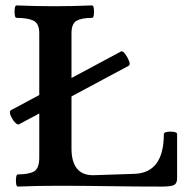

<svg xmlns="http://www.w3.org/2000/svg" viewBox="-20 -686 706 709"><path d="M46 3Q41 3 39.5 -8Q38 -19 39.5 -30.5Q41 -42 46 -42Q86 -42 105.5 -53Q125 -64 125 -104V-267L50 -227Q44 -224 34 -235.5Q24 -247 18.5 -261.5Q13 -276 22 -280L125 -335V-563Q125 -599 104 -609.5Q83 -620 41 -620Q36 -620 34.5 -631.5Q33 -643 34.5 -654.5Q36 -666 41 -666Q110 -663 181 -663Q250 -663 320 -666Q325 -666 326.5 -654.5Q328 -643 326.5 -631.5Q325 -620 320 -620Q282 -620 263 -609.5Q244 -599 244 -563V-398L427 -496Q433 -499 442 -487Q451 -475 456.5 -461Q462 -447 455 -443L244 -330V-137Q244 -90 263.5 -64.5Q283 -39 324 -39L475 -44Q585 -47 585 -191Q585 -197 597.5 -199Q610 -201 622 -199Q634 -197 634 -191V-28Q634 -9 623 -3Q612 3 577 3Q480 3 383.5 1.5Q287 0 191 0Q118 0 46 3Z"/></svg>

Font: Junicode
Style: Bold
Weight: 700
Designer: Peter S. Baker
Version: Version 2.100; ttfautohint (v1.8.4)